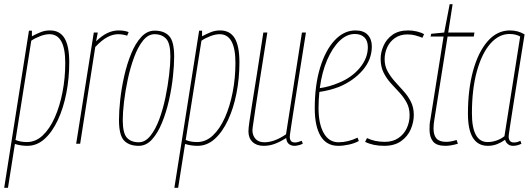

<svg xmlns="http://www.w3.org/2000/svg" viewBox="-41 -685 2535 915"><path d="M-21 210 97 -539H111V-512Q133 -524 153.5 -532Q174 -540 197 -540Q244 -540 266.5 -503Q289 -466 289 -388Q289 -312 275 -240.5Q261 -169 234.5 -112.5Q208 -56 171.5 -23Q135 10 89 10Q58 10 30 1L-3 210ZM87 -8Q129 -8 162.5 -39.5Q196 -71 220 -125Q244 -179 257 -246.5Q270 -314 270 -385Q270 -522 195 -522Q175 -522 151 -513Q127 -504 108 -491L33 -18Q56 -8 87 -8Z M425 -530 417 -488Q469 -540 524 -540Q552 -540 572 -532L565 -515Q543 -522 522 -522Q497 -522 470.5 -508Q444 -494 413 -461L341 0H322L406 -530Z M620 10Q574 10 550 -15.5Q526 -41 526 -114Q526 -155 532 -210Q538 -265 551 -322.5Q564 -380 584 -429Q604 -478 632 -508.5Q660 -539 696 -539Q741 -539 765 -513.5Q789 -488 789 -415Q789 -374 783 -318.5Q777 -263 764 -206Q751 -149 731 -100Q711 -51 683.5 -20.5Q656 10 620 10ZM620 -7Q651 -7 675.5 -37.5Q700 -68 718 -116.5Q736 -165 747.5 -221Q759 -277 765 -328.5Q771 -380 771 -416Q771 -478 751 -500Q731 -522 695 -522Q665 -522 640.5 -491.5Q616 -461 598 -412Q580 -363 568 -307Q556 -251 550 -199.5Q544 -148 544 -113Q544 -50 564 -28.5Q584 -7 620 -7Z M790 210 908 -539H922V-512Q944 -524 964.5 -532Q985 -540 1008 -540Q1055 -540 1077.5 -503Q1100 -466 1100 -388Q1100 -312 1086 -240.5Q1072 -169 1045.5 -112.5Q1019 -56 982.5 -23Q946 10 900 10Q869 10 841 1L808 210ZM898 -8Q940 -8 973.5 -39.5Q1007 -71 1031 -125Q1055 -179 1068 -246.5Q1081 -314 1081 -385Q1081 -522 1006 -522Q986 -522 962 -513Q938 -504 919 -491L844 -18Q867 -8 898 -8Z M1215 10Q1182 10 1162.5 -8.5Q1143 -27 1143 -59Q1143 -74 1147.5 -104.5Q1152 -135 1160.5 -189Q1169 -243 1182.5 -326.5Q1196 -410 1214 -530H1233Q1212 -397 1198.5 -312Q1185 -227 1178 -178.5Q1171 -130 1167.5 -107Q1164 -84 1163 -76.5Q1162 -69 1162 -64Q1162 -40 1176.5 -23.5Q1191 -7 1219 -7Q1267 -7 1322 -45L1398 -530H1417Q1395 -391 1380.5 -300.5Q1366 -210 1358 -157.5Q1350 -105 1346 -79.5Q1342 -54 1341 -45Q1340 -36 1340 -33Q1340 -21 1345.5 -13.5Q1351 -6 1365 -6Q1377 -6 1397 -14L1402 0Q1392 5 1380.5 7.5Q1369 10 1363 10Q1347 10 1336 1.5Q1325 -7 1323 -27Q1294 -9 1268.5 0.5Q1243 10 1215 10Z M1669 -13Q1649 -2 1622 4Q1595 10 1571 10Q1515 10 1487 -36.5Q1459 -83 1459 -169Q1459 -279 1484.5 -362.5Q1510 -446 1554 -493Q1598 -540 1653 -540Q1692 -540 1711.5 -519Q1731 -498 1731 -464Q1731 -401 1687.5 -350.5Q1644 -300 1575 -271Q1551 -262 1527 -256Q1503 -250 1481 -247Q1477 -209 1477 -170Q1477 -94 1502 -50.5Q1527 -7 1572 -7Q1617 -7 1663 -29ZM1650 -523Q1611 -523 1577 -490Q1543 -457 1518 -399Q1493 -341 1483 -265Q1528 -271 1575 -291Q1636 -316 1674 -362Q1712 -408 1712 -460Q1712 -491 1695.5 -507Q1679 -523 1650 -523Z M1699 -9 1708 -27Q1745 -9 1793 -9Q1831 -9 1857.5 -27Q1884 -45 1897.5 -74Q1911 -103 1911 -136Q1911 -170 1897 -196Q1883 -222 1862.5 -244Q1842 -266 1821.5 -288.5Q1801 -311 1787 -339Q1773 -367 1773 -405Q1773 -436 1787 -467.5Q1801 -499 1830 -519.5Q1859 -540 1905 -540Q1925 -540 1946 -535Q1967 -530 1980 -522L1972 -505Q1957 -511 1939.5 -516Q1922 -521 1901 -521Q1866 -521 1841.5 -504Q1817 -487 1804.5 -460Q1792 -433 1792 -403Q1792 -371 1806 -345.5Q1820 -320 1840.5 -297Q1861 -274 1882 -251Q1903 -228 1917 -200.5Q1931 -173 1931 -137Q1931 -103 1916.5 -69Q1902 -35 1870.5 -12.5Q1839 10 1790 10Q1737 10 1699 -9Z M2135 -18 2141 0Q2124 5 2109 7.5Q2094 10 2082 10Q2039 10 2022.5 -11Q2006 -32 2006 -67Q2006 -78 2006.5 -90Q2007 -102 2010 -115L2073 -511H2011L2014 -524L2076 -530L2102 -665H2116L2095 -530H2220L2217 -511H2092L2029 -115Q2027 -103 2026 -92.5Q2025 -82 2025 -73Q2025 -41 2039 -25Q2053 -9 2085 -9Q2097 -9 2110 -11.5Q2123 -14 2135 -18Z M2404 10Q2389 10 2379 1.5Q2369 -7 2366 -19Q2350 -7 2329 1.5Q2308 10 2284 10Q2189 10 2189 -143Q2189 -258 2213.5 -347.5Q2238 -437 2283 -488.5Q2328 -540 2389 -540Q2428 -540 2459 -521Q2438 -393 2424.5 -306.5Q2411 -220 2402.5 -167Q2394 -114 2390 -86.5Q2386 -59 2384.5 -48.5Q2383 -38 2383 -36Q2383 -6 2408 -6Q2416 -6 2423.5 -8Q2431 -10 2439 -14L2444 0Q2424 10 2404 10ZM2363 -36 2438 -511Q2417 -523 2387 -523Q2336 -523 2295.5 -476.5Q2255 -430 2231.5 -345Q2208 -260 2208 -145Q2208 -8 2283 -8Q2304 -8 2325.5 -15.5Q2347 -23 2363 -36Z"/></svg>

Font: Georama Condensed Thin
Style: Italic
Weight: 100
Width: 3
Italic angle: -9°
Designer: Jean-Baptiste Levee
Foundry: Production Type
Version: Version 1.000